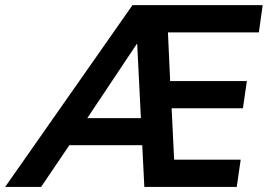

<svg xmlns="http://www.w3.org/2000/svg" viewBox="-97 -739 1058 759"><path d="M65.4 0 177.2 -165H465.3L473.6 0H838.9L854.5 -107.9H591.3L581.5 -311H863.3L878.9 -418.5H575.7L566.9 -610.8H926.3L941.4 -718.8H426.8L-76.7 0ZM445.3 -565.4 460 -272H248L443.8 -565.4Z"/></svg>

Font: Winston SemiBold
Style: Italic
Weight: 600
Italic angle: -8.13011°
Designer: Vernon Adams, Kim Jin-seong, David Berlow, Cristiano Sobral
Foundry: The Winston Project Authors
Version: Version 3.004